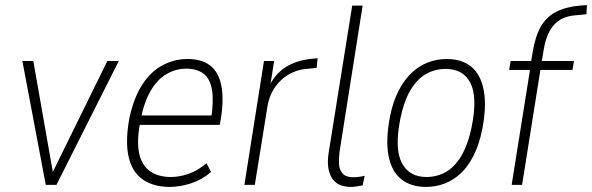

<svg xmlns="http://www.w3.org/2000/svg" viewBox="-20 -727 2328 755"><path d="M160 0 68 -487H111L193 -21H173L402 -487H447L202 0Z M647 8Q583 8 541 -21.5Q499 -51 485.5 -111.5Q472 -172 489 -264Q506 -342 539 -393.5Q572 -445 618.5 -470Q665 -495 718 -495Q772 -495 805 -470.5Q838 -446 849.5 -394.5Q861 -343 849 -263L844 -236H515L521 -273H828L810 -257Q821 -331 813.5 -374.5Q806 -418 780 -437.5Q754 -457 712 -457Q671 -457 634.5 -435.5Q598 -414 572 -369Q546 -324 533 -256L530 -240Q517 -166 528 -120.5Q539 -75 571 -53Q603 -31 652 -31Q685 -31 720.5 -43Q756 -55 792 -85L810 -51Q776 -21 732.5 -6.5Q689 8 647 8Z M941 0 1018 -487H1058L1042 -386H1037Q1063 -438 1105 -464Q1147 -490 1207 -496L1229 -498L1225 -460L1184 -456Q1147 -453 1114 -433.5Q1081 -414 1059 -380.5Q1037 -347 1031 -304L982 0Z M1360 8Q1306 8 1284.5 -28Q1263 -64 1272 -124L1365 -705H1406L1315 -129Q1312 -105 1313 -82.5Q1314 -60 1327 -45Q1340 -30 1370 -30Q1382 -30 1395 -32Q1408 -34 1414 -36L1406 2Q1389 5 1379.5 6.5Q1370 8 1360 8Z M1655 8Q1595 8 1557 -23Q1519 -54 1507.5 -116Q1496 -178 1514 -271Q1526 -329 1548 -371.5Q1570 -414 1599 -441Q1628 -468 1663 -481.5Q1698 -495 1737 -495Q1797 -495 1834 -464Q1871 -433 1882.5 -370.5Q1894 -308 1876 -217Q1864 -158 1842.5 -115.5Q1821 -73 1792.5 -46Q1764 -19 1729 -5.5Q1694 8 1655 8ZM1657 -31Q1697 -31 1732 -50Q1767 -69 1793.5 -113Q1820 -157 1835 -229Q1858 -345 1830 -400.5Q1802 -456 1732 -456Q1692 -456 1657 -437Q1622 -418 1595.5 -375Q1569 -332 1554 -259Q1531 -142 1560 -86.5Q1589 -31 1657 -31Z M1992 0 2064 -452H1982L1988 -487H2080L2067 -477L2075 -524Q2085 -585 2107 -623Q2129 -661 2167 -680.5Q2205 -700 2260 -705L2288 -707L2286 -671L2245 -667Q2211 -665 2185.5 -651Q2160 -637 2142.5 -607Q2125 -577 2117 -526L2109 -476L2100 -487H2237L2231 -452H2105L2033 0Z"/></svg>

Font: Nunito Sans 10pt Condensed ExtraLight
Style: Italic
Weight: 250
Width: 3
Italic angle: -9°
Designer: Vernon Adams
Foundry: Vernon Adams
Version: Version 3.101;gftools[0.9.27]